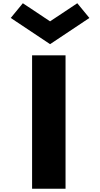

<svg xmlns="http://www.w3.org/2000/svg" viewBox="-20 -1167 619 1187"><path d="M121.2 -1147 46.4 -1056 289.5 -894 532.6 -1056 457.8 -1147 289.5 -1035ZM385.2 -825H178.4V0H385.2Z"/></svg>

Font: Hussar
Style: BdWide
Weight: 700
Foundry: Cannot Into Space Fonts
Version: Version 2.00